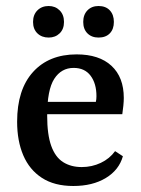

<svg xmlns="http://www.w3.org/2000/svg" viewBox="-20 -609 470 639"><path d="M37 -204Q37 -311 90 -369.5Q143 -428 235 -428Q310 -428 351 -390Q392 -352 392 -283Q392 -272 390.5 -257Q389 -242 387 -229H105V-270H299Q300 -275 300.5 -279Q301 -283 301 -289Q301 -331 281.5 -357Q262 -383 225 -383Q184 -383 160.5 -346.5Q137 -310 137 -224Q137 -161 150.5 -123.5Q164 -86 190 -69.5Q216 -53 252 -53Q286 -53 315.5 -67Q345 -81 363 -106L389 -89Q376 -43 332 -16.5Q288 10 224 10Q161 10 119.5 -17Q78 -44 57.5 -92Q37 -140 37 -204ZM193 -536Q193 -512 178.5 -498Q164 -484 142 -484Q119 -484 104.5 -498Q90 -512 90 -536Q90 -560 104.5 -574.5Q119 -589 142 -589Q164 -589 178.5 -574.5Q193 -560 193 -536ZM359 -536Q359 -512 345.5 -498Q332 -484 308 -484Q285 -484 271 -498Q257 -512 257 -536Q257 -560 271 -574.5Q285 -589 308 -589Q332 -589 345.5 -574.5Q359 -560 359 -536Z"/></svg>

Font: Rasa Medium
Style: Regular
Weight: 500
Designer: Anna Giedrys (Yrsa+Rasa design), David Brezina (Yrsa art-direction, Rasa art-direction, design)
Foundry: Rosetta Type Foundry
Version: Version 2.004